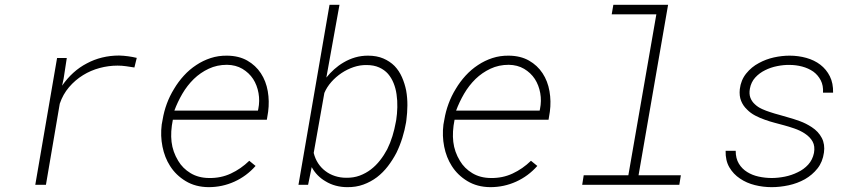

<svg xmlns="http://www.w3.org/2000/svg" viewBox="-20 -770 3561 800"><path d="M476.1 -538.6Q439.5 -538.6 405.5 -530.3Q371.6 -522 341.8 -505.9Q311.5 -490.2 285.6 -466.8Q259.8 -443.4 238.8 -413.1L245.1 -442.4L258.3 -528.3H217.8L127 0H171.4L229 -337.9Q242.2 -377 267.6 -406.7Q293 -436.5 326.2 -457Q357.9 -476.6 395 -486.6Q432.1 -496.6 469.7 -496.6Q487.8 -496.6 505.1 -494.1Q522.5 -491.7 540 -488.8L549.8 -528.8Q531.7 -533.2 513.4 -535.6Q495.1 -538.1 476.1 -538.6Z M849.1 9.8Q906.2 9.8 956.8 -13.2Q1007.3 -36.1 1044.9 -78.6L1018.6 -100.1Q983.9 -66.4 941.9 -46.9Q899.9 -27.3 850.6 -28.3Q806.6 -28.8 773.9 -48.6Q741.2 -68.4 722.7 -99.6Q699.7 -137.2 694.8 -179Q689.9 -220.7 700.2 -271H1091.8L1097.2 -304.2Q1103 -348.1 1095.7 -390.1Q1088.4 -432.1 1066.9 -464.8Q1045.4 -497.6 1010.3 -517.6Q975.1 -537.6 926.3 -538.1Q890.1 -538.6 857.9 -528.1Q825.7 -517.6 797.9 -499Q769.5 -480.5 746.1 -454.8Q722.7 -429.2 705.1 -399.4Q687 -370.1 675 -337.6Q663.1 -305.2 657.7 -272L653.8 -251Q647.9 -204.1 657 -158.9Q666 -113.8 688.5 -78.6Q712.9 -40 753.7 -15.4Q794.4 9.3 849.1 9.8ZM925.8 -500Q962.4 -499.5 990 -483.2Q1017.6 -466.8 1034.7 -440.9Q1051.3 -415 1057.1 -382.3Q1063 -349.6 1056.2 -315.9L1054.7 -309.1H706.5Q719.7 -344.7 739.7 -379.2Q759.8 -413.6 787.6 -440.9Q814.9 -467.3 849.6 -483.6Q884.3 -500 925.8 -500Z M1671.9 -259.8 1673.3 -270Q1677.2 -299.8 1677.5 -331.1Q1677.7 -362.3 1672.4 -392.6Q1666.5 -421.9 1654.8 -448.5Q1643.1 -475.1 1624 -495.1Q1604.5 -514.6 1577.1 -526.4Q1549.8 -538.1 1513.2 -538.1Q1485.4 -538.1 1460 -530.8Q1434.6 -523.4 1411.6 -509.8Q1390.6 -497.6 1372.6 -481.4Q1354.5 -465.3 1339.8 -446.8L1394.5 -750H1353L1223.6 0H1263.7L1278.8 -73.7Q1289.1 -54.7 1303.7 -39.8Q1318.4 -24.9 1336.4 -14.6Q1356 -2.4 1379.2 3.7Q1402.3 9.8 1426.8 9.8Q1463.4 10.3 1494.1 -1Q1524.9 -12.2 1550.8 -31.7Q1576.2 -51.3 1596.2 -77.4Q1616.2 -103.5 1631.8 -133.3Q1646.5 -163.6 1656.5 -195.8Q1666.5 -228 1671.9 -259.8ZM1630.9 -270 1628.9 -259.8Q1624 -231.9 1615.2 -203.1Q1606.4 -174.3 1593.3 -147.9Q1580.1 -123 1563.2 -101.6Q1546.4 -80.1 1525.4 -64Q1504.4 -47.9 1478.8 -38.3Q1453.1 -28.8 1422.4 -29.3Q1397.9 -29.3 1375.5 -36.6Q1353 -43.9 1335.4 -57.6Q1317.9 -70.8 1305.4 -89.8Q1293 -108.9 1287.1 -132.8L1331.5 -382.8Q1341.8 -407.2 1360.6 -428.5Q1379.4 -449.7 1403.3 -465.8Q1426.8 -481.4 1453.6 -490.5Q1480.5 -499.5 1507.3 -499Q1537.6 -499 1559.8 -489Q1582 -479 1596.7 -462.4Q1611.3 -445.3 1620.1 -423.3Q1628.9 -401.4 1632.3 -377Q1636.2 -350.6 1635.5 -323Q1634.8 -295.4 1630.9 -270Z M2022.9 9.8Q2080.1 9.8 2130.6 -13.2Q2181.2 -36.1 2218.8 -78.6L2192.4 -100.1Q2157.7 -66.4 2115.7 -46.9Q2073.7 -27.3 2024.4 -28.3Q1980.5 -28.8 1947.8 -48.6Q1915 -68.4 1896.5 -99.6Q1873.5 -137.2 1868.7 -179Q1863.8 -220.7 1874 -271H2265.6L2271 -304.2Q2276.9 -348.1 2269.5 -390.1Q2262.2 -432.1 2240.7 -464.8Q2219.2 -497.6 2184.1 -517.6Q2148.9 -537.6 2100.1 -538.1Q2064 -538.6 2031.7 -528.1Q1999.5 -517.6 1971.7 -499Q1943.4 -480.5 1919.9 -454.8Q1896.5 -429.2 1878.9 -399.4Q1860.8 -370.1 1848.9 -337.6Q1836.9 -305.2 1831.5 -272L1827.6 -251Q1821.8 -204.1 1830.8 -158.9Q1839.8 -113.8 1862.3 -78.6Q1886.7 -40 1927.5 -15.4Q1968.3 9.3 2022.9 9.8ZM2099.6 -500Q2136.2 -499.5 2163.8 -483.2Q2191.4 -466.8 2208.5 -440.9Q2225.1 -415 2231 -382.3Q2236.8 -349.6 2230 -315.9L2228.5 -309.1H1880.4Q1893.6 -344.7 1913.6 -379.2Q1933.6 -413.6 1961.4 -440.9Q1988.8 -467.3 2023.4 -483.6Q2058.1 -500 2099.6 -500Z M2535.6 -750 2528.8 -710.4H2714.8L2598.1 -39.6H2412.1L2405.8 0H2810.5L2816.9 -39.6H2640.6L2763.7 -750Z M3371.6 -132.8Q3365.7 -104 3347.4 -84Q3329.1 -64 3303.7 -52.2Q3278.3 -39.6 3249.8 -33.9Q3221.2 -28.3 3195.8 -28.3Q3168 -28.3 3141.1 -34.2Q3114.3 -40 3093.3 -53.2Q3071.8 -66.4 3058.6 -88.1Q3045.4 -109.9 3045.4 -141.6H3003.4Q3002.4 -101.1 3019 -72.8Q3035.6 -44.4 3063.5 -25.9Q3090.8 -7.3 3125.2 1.2Q3159.7 9.8 3195.3 9.8Q3229.5 9.8 3266.1 2Q3302.7 -5.9 3334 -23.4Q3364.7 -41 3386.2 -68.1Q3407.7 -95.2 3413.1 -134.3Q3418 -168.5 3404.1 -195.3Q3390.1 -222.2 3362.3 -240.2Q3338.4 -255.9 3313 -265.1Q3287.6 -274.4 3262.7 -281.2Q3246.1 -286.6 3227.1 -291.5Q3208 -296.4 3189.5 -302.7Q3171.9 -308.1 3154.8 -315.9Q3137.7 -323.7 3125.5 -335.4Q3112.8 -346.7 3106.7 -362.5Q3100.6 -378.4 3104.5 -400.4Q3109.4 -427.7 3126.7 -446.8Q3144 -465.8 3168 -477.5Q3191.4 -489.3 3218.5 -494.6Q3245.6 -500 3269.5 -499.5Q3296.4 -499.5 3322.3 -492.7Q3348.1 -485.8 3368.7 -471.7Q3388.2 -457.5 3399.7 -435.5Q3411.1 -413.6 3409.2 -383.8H3451.2Q3452.1 -423.3 3437.7 -452.1Q3423.3 -481 3397.9 -500.5Q3373 -519.5 3339.6 -528.8Q3306.2 -538.1 3270 -538.1Q3238.3 -538.1 3204.8 -530.8Q3171.4 -523.4 3142.1 -507.3Q3111.3 -491.2 3089.1 -463.6Q3066.9 -436 3062.5 -398.4Q3059.6 -370.6 3067.9 -349.9Q3076.2 -329.1 3092.3 -314Q3106.9 -298.8 3127 -288.3Q3147 -277.8 3168.5 -270.5Q3187.5 -263.7 3207.5 -258.5Q3227.5 -253.4 3246.6 -248Q3266.6 -242.7 3290 -234.6Q3313.5 -226.6 3333 -213.9Q3355.5 -199.2 3366 -179.9Q3376.5 -160.6 3371.6 -132.8Z"/></svg>

Font: Roboto Mono ExtraLight
Style: Italic
Weight: 250
Italic angle: -10°
Monospace: yes
Designer: Google
Version: Version 3.000